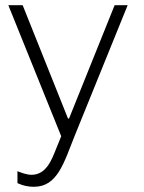

<svg xmlns="http://www.w3.org/2000/svg" viewBox="-20 -531 552 737"><path d="M268 -13 470 -511H420L245 -76H241L67 -511H12L215 -8L195 41C179 81 158 140 101 140C83 140 61 132 47 126V172C69 182 88 186 110 186C201 186 225 94 268 -13Z"/></svg>

Font: ChivoLight
Style: Regular
Weight: 300
Designer: Hector Gatti
Foundry: Omnibus-Type
Version: Version 1.004;PS 001.004;hotconv 1.0.88;makeotf.lib2.5.64775